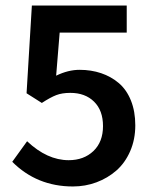

<svg xmlns="http://www.w3.org/2000/svg" viewBox="-20 -656 553 688"><path d="M241.2 12.2Q112.3 12.2 23.9 -76.2L77.1 -149.9Q148.9 -82 226.1 -82Q280.3 -82 314.7 -114.7Q349.1 -147.5 349.1 -204.1Q349.1 -260.3 317.1 -291.7Q285.2 -323.2 231.9 -323.2Q202.6 -323.2 181.6 -315.2Q160.6 -307.1 129.9 -287.1L75.2 -321.8L94.2 -636.2H434.1V-539.1H193.8L181.2 -384.8Q224.1 -405.8 265.1 -405.8Q306.6 -405.8 342.3 -393.8Q377.9 -381.8 405.8 -358.2Q433.6 -334.5 449.2 -295.7Q464.8 -256.8 464.8 -207Q464.8 -156.2 446.5 -114.3Q428.2 -72.3 397 -44.9Q365.7 -17.6 325.7 -2.7Q285.6 12.2 241.2 12.2Z"/></svg>

Font: Source Sans 3 Semibold
Style: Regular
Weight: 600
Designer: Paul D. Hunt
Foundry: Adobe
Version: Version 3.052;hotconv 1.1.0;makeotfexe 2.6.0